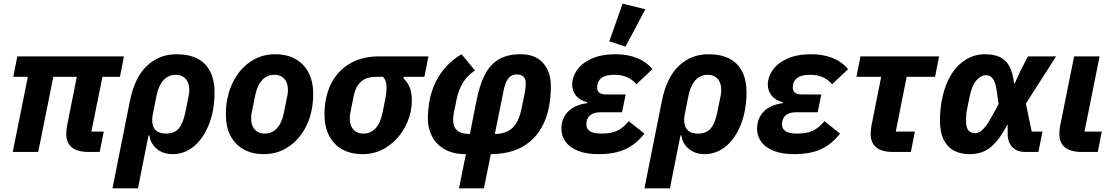

<svg xmlns="http://www.w3.org/2000/svg" viewBox="-20 -835 6113 1055"><path d="M528 0H467Q406 0 375 -25Q344 -50 344 -99Q344 -107 345 -119Q346 -131 348 -142L402 -413H273L190 0H50L133 -413H53L75 -525H661L639 -413H543L482 -112H550Z M598 200 694 -281Q720 -410 787.5 -473.5Q855 -537 950 -537Q1018 -537 1064.5 -513Q1111 -489 1135 -442Q1159 -395 1159 -326Q1159 -298 1156 -270.5Q1153 -243 1148 -218Q1137 -167 1116.5 -124.5Q1096 -82 1067.5 -51.5Q1039 -21 1004 -4.5Q969 12 930 12Q875 12 840.5 -18Q806 -48 801 -91H796L738 200ZM892 -101Q939 -101 962.5 -129.5Q986 -158 998 -216L1017 -310Q1018 -315 1019 -323Q1020 -331 1020 -341Q1020 -366 1011.5 -384.5Q1003 -403 986.5 -413.5Q970 -424 945 -424Q919 -424 898 -411Q877 -398 862.5 -372.5Q848 -347 840 -309L819 -204Q814 -176 818.5 -152.5Q823 -129 841 -115Q859 -101 892 -101Z M1430 12Q1366 12 1319 -14Q1272 -40 1246.5 -89Q1221 -138 1221 -207Q1221 -230 1223 -251Q1225 -272 1229 -292Q1244 -365 1281 -420Q1318 -475 1372 -506Q1426 -537 1492 -537Q1556 -537 1603 -511Q1650 -485 1675.5 -436Q1701 -387 1701 -318Q1701 -296 1699 -274.5Q1697 -253 1693 -233Q1679 -161 1641.5 -105.5Q1604 -50 1550 -19Q1496 12 1430 12ZM1435 -101Q1475 -101 1502 -130.5Q1529 -160 1540 -216L1559 -310Q1560 -315 1561 -323Q1562 -331 1562 -341Q1562 -366 1553.5 -384.5Q1545 -403 1528.5 -413.5Q1512 -424 1487 -424Q1447 -424 1420 -394.5Q1393 -365 1382 -309L1363 -215Q1362 -211 1361 -202.5Q1360 -194 1360 -184Q1360 -159 1368.5 -140.5Q1377 -122 1394 -111.5Q1411 -101 1435 -101Z M2312 -413H2198L2197 -405Q2221 -381 2232 -352.5Q2243 -324 2243 -283Q2243 -268 2241.5 -253Q2240 -238 2237 -223Q2224 -160 2187 -106.5Q2150 -53 2095 -20.5Q2040 12 1972 12Q1908 12 1861 -14Q1814 -40 1788.5 -89Q1763 -138 1763 -207Q1763 -230 1765 -251Q1767 -272 1771 -291Q1786 -366 1826 -418Q1866 -470 1925.5 -497.5Q1985 -525 2058 -525H2334ZM2085 -413H2047Q1994 -413 1964.5 -387Q1935 -361 1924 -310L1905 -215Q1904 -211 1903 -202.5Q1902 -194 1902 -184Q1902 -159 1910.5 -140.5Q1919 -122 1936 -111.5Q1953 -101 1977 -101Q2017 -101 2044 -130.5Q2071 -160 2082 -216L2098 -296Q2101 -313 2102.5 -327Q2104 -341 2104 -356Q2104 -373 2100 -386.5Q2096 -400 2085 -413Z M2502 200 2540 12Q2469 12 2422.5 -15Q2376 -42 2353.5 -86.5Q2331 -131 2331 -182Q2331 -208 2333.5 -233.5Q2336 -259 2340 -282Q2351 -338 2374.5 -385.5Q2398 -433 2433.5 -471Q2469 -509 2516 -537L2590 -448Q2548 -420 2524 -381Q2500 -342 2489 -289L2476 -226Q2472 -207 2471 -195Q2470 -183 2470 -174Q2470 -138 2491.5 -118.5Q2513 -99 2562 -99L2598 -281Q2615 -368 2644.5 -425Q2674 -482 2722 -509.5Q2770 -537 2840 -537Q2923 -537 2965 -488Q3007 -439 3007 -361Q3007 -330 3004 -300.5Q3001 -271 2996 -245Q2971 -122 2889.5 -55Q2808 12 2677 12L2639 200ZM2747 -336 2699 -99Q2737 -99 2766 -112Q2795 -125 2815 -155.5Q2835 -186 2845 -236L2862 -317Q2866 -335 2867.5 -350.5Q2869 -366 2869 -379Q2869 -402 2856 -414Q2843 -426 2820 -426Q2803 -426 2789 -418Q2775 -410 2764.5 -390.5Q2754 -371 2747 -336Z M3435 -169 3521 -101Q3475 -42 3416 -15Q3357 12 3270 12Q3201 12 3155.5 -6.5Q3110 -25 3087.5 -56.5Q3065 -88 3065 -127Q3065 -184 3101 -221.5Q3137 -259 3206 -268L3207 -273Q3165 -284 3144.5 -310Q3124 -336 3124 -369Q3124 -412 3151 -450.5Q3178 -489 3231.5 -513Q3285 -537 3363 -537Q3428 -537 3479.5 -516.5Q3531 -496 3565 -455L3477 -372Q3455 -398 3425 -411Q3395 -424 3357 -424Q3314 -424 3292 -411Q3270 -398 3264 -375Q3263 -369 3262 -364Q3261 -359 3261 -353Q3261 -336 3273 -326Q3285 -316 3311 -316H3418L3398 -218H3279Q3247 -218 3228 -205.5Q3209 -193 3204 -170Q3203 -167 3202.5 -162.5Q3202 -158 3202 -149Q3202 -128 3221 -114.5Q3240 -101 3286 -101Q3336 -101 3369 -115.5Q3402 -130 3435 -169ZM3526 -784 3417 -579 3328 -608 3401 -815Z M3521 200 3617 -281Q3643 -410 3710.5 -473.5Q3778 -537 3873 -537Q3941 -537 3987.5 -513Q4034 -489 4058 -442Q4082 -395 4082 -326Q4082 -298 4079 -270.5Q4076 -243 4071 -218Q4060 -167 4039.5 -124.5Q4019 -82 3990.5 -51.5Q3962 -21 3927 -4.5Q3892 12 3853 12Q3798 12 3763.5 -18Q3729 -48 3724 -91H3719L3661 200ZM3815 -101Q3862 -101 3885.5 -129.5Q3909 -158 3921 -216L3940 -310Q3941 -315 3942 -323Q3943 -331 3943 -341Q3943 -366 3934.5 -384.5Q3926 -403 3909.5 -413.5Q3893 -424 3868 -424Q3842 -424 3821 -411Q3800 -398 3785.5 -372.5Q3771 -347 3763 -309L3742 -204Q3737 -176 3741.5 -152.5Q3746 -129 3764 -115Q3782 -101 3815 -101Z M4510 -169 4596 -101Q4550 -42 4491 -15Q4432 12 4345 12Q4276 12 4230.5 -6.5Q4185 -25 4162.5 -56.5Q4140 -88 4140 -127Q4140 -184 4176 -221.5Q4212 -259 4281 -268L4282 -273Q4240 -284 4219.5 -310Q4199 -336 4199 -369Q4199 -412 4226 -450.5Q4253 -489 4306.5 -513Q4360 -537 4438 -537Q4503 -537 4554.5 -516.5Q4606 -496 4640 -455L4552 -372Q4530 -398 4500 -411Q4470 -424 4432 -424Q4389 -424 4367 -411Q4345 -398 4339 -375Q4338 -369 4337 -364Q4336 -359 4336 -353Q4336 -336 4348 -326Q4360 -316 4386 -316H4493L4473 -218H4354Q4322 -218 4303 -205.5Q4284 -193 4279 -170Q4278 -167 4277.5 -162.5Q4277 -158 4277 -149Q4277 -128 4296 -114.5Q4315 -101 4361 -101Q4411 -101 4444 -115.5Q4477 -130 4510 -169Z M4985 0H4887Q4826 0 4795 -25Q4764 -50 4764 -99Q4764 -107 4765 -119Q4766 -131 4768 -142L4822 -413H4686L4708 -525H5140L5118 -413H4962L4902 -112H5007Z M5708 -112 5686 0H5612Q5569 0 5543 -26Q5517 -52 5517 -99V-148H5514Q5490 -102 5466 -71Q5442 -40 5417 -21.5Q5392 -3 5365 4.5Q5338 12 5307 12Q5257 12 5220.5 -8Q5184 -28 5164.5 -68.5Q5145 -109 5145 -170Q5145 -204 5148 -235Q5151 -266 5157 -294Q5173 -371 5206.5 -425Q5240 -479 5288 -508Q5336 -537 5392 -537Q5443 -537 5476 -520.5Q5509 -504 5527.5 -468.5Q5546 -433 5552 -377H5556L5588 -447L5628 -525H5783L5617 -266L5649 -112ZM5337 -103Q5350 -103 5364 -111Q5378 -119 5394.5 -139.5Q5411 -160 5431 -197L5467 -263L5458 -327Q5451 -381 5436 -401.5Q5421 -422 5399 -422Q5371 -422 5346 -394.5Q5321 -367 5308 -305L5294 -235Q5290 -216 5289 -202Q5288 -188 5288 -170Q5288 -134 5301.5 -118.5Q5315 -103 5337 -103Z M6034 -112 6012 0H5924Q5863 0 5832 -25Q5801 -50 5801 -99Q5801 -107 5802 -119Q5803 -131 5805 -142L5882 -525H6022L5939 -112Z"/></svg>

Font: IBM Plex Sans
Style: Italic
Weight: 400
Italic angle: -11.31°
Designer: Mike Abbink, Paul van der Laan, Pieter van Rosmalen
Foundry: Bold Monday
Version: Version 3.201